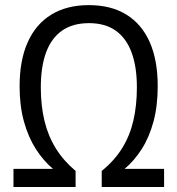

<svg xmlns="http://www.w3.org/2000/svg" viewBox="-20 -745 707 765"><path d="M334.5 -652.8Q270.5 -652.8 227.8 -623.3Q185.1 -593.8 163.8 -536.6Q142.6 -479.5 142.6 -396.5Q142.6 -324.7 157 -264.4Q171.4 -204.1 202.1 -154.3Q232.9 -104.5 281.2 -64V0H33.7V-72.3H190.9Q152.3 -105 122.3 -152.1Q92.3 -199.2 75.2 -261.5Q58.1 -323.7 58.1 -400.9Q58.1 -504.9 90.6 -577.1Q123 -649.4 184.8 -687Q246.6 -724.6 334 -724.6Q422.4 -724.6 483.6 -686.8Q544.9 -648.9 576.7 -576.9Q608.4 -504.9 608.4 -401.9Q608.4 -323.2 591.6 -260.7Q574.7 -198.2 544.9 -151.4Q515.1 -104.5 476.6 -72.3H633.8V0H385.3V-64Q436 -105 466.8 -154.8Q497.6 -204.6 511.5 -264.9Q525.4 -325.2 525.4 -397Q525.4 -478.5 504.4 -535.6Q483.4 -592.8 441.2 -622.8Q398.9 -652.8 334.5 -652.8Z"/></svg>

Font: Open Sans SemiCondensed
Style: Regular
Weight: 400
Width: 4
Designer: Monotype Design Team
Foundry: Monotype Imaging Inc.
Version: Version 3.000